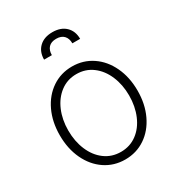

<svg xmlns="http://www.w3.org/2000/svg" viewBox="-178 -855 909 982"><g transform="rotate(-30 276.5 -364.5)"><path d="M46.9 -263.7Q46.9 -342.8 76.4 -405.3Q106 -467.8 158.2 -502.9Q210.4 -538.1 276.4 -538.1Q342.3 -538.1 394.5 -502.9Q446.8 -467.8 476.3 -405.3Q505.9 -342.8 505.9 -263.7Q505.9 -184.6 476.3 -122.1Q446.8 -59.6 394.5 -24.4Q342.3 10.7 276.4 10.7Q210.4 10.7 158.2 -24.4Q106 -59.6 76.4 -122.1Q46.9 -184.6 46.9 -263.7ZM456.1 -263.7Q456.1 -327.1 433.8 -379.6Q411.6 -432.1 370.8 -462.6Q330.1 -493.2 276.4 -493.2Q222.7 -493.2 181.9 -462.4Q141.1 -431.6 118.9 -379.4Q96.7 -327.1 96.7 -263.7Q96.7 -199.7 118.9 -147.2Q141.1 -94.7 181.9 -64.5Q222.7 -34.2 276.4 -34.2Q330.1 -34.2 370.8 -64.5Q411.6 -94.7 433.8 -147.2Q456.1 -199.7 456.1 -263.7ZM277.3 -740.2Q326.7 -740.2 355.2 -712.9Q383.8 -685.5 383.8 -639.6H337.9Q337.9 -668.5 322.5 -684.8Q307.1 -701.2 277.3 -701.2Q247.1 -701.2 231.9 -684.6Q216.8 -668 216.8 -639.6H170.9Q170.9 -685.5 199.5 -712.9Q228 -740.2 277.3 -740.2Z"/></g></svg>

Font: Pretendard Std ExtraLight
Style: Regular
Weight: 200
Designer: Base glyphs from Inter by Rasmus Andersson; Hangeul glyphs from Noto Sans CJK(Source Han Sans) by Jang Soo-young and Kan
Foundry: Kil Hyung-jin
Version: Version 1.309